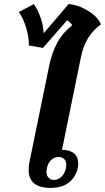

<svg xmlns="http://www.w3.org/2000/svg" viewBox="-20 -908 513 938"><path d="M120 -78Q120 -98 124 -117L222 -595Q235 -653 260.5 -700.5Q286 -748 332 -784Q331 -790 323 -797.5Q315 -805 308 -809L190 -674L121 -686Q122 -727 107.5 -773.5Q93 -820 72 -849L145 -888Q165 -861 179 -819.5Q193 -778 193 -745L315 -888Q362 -885 410.5 -855Q459 -825 473 -789Q397 -734 376 -632L283 -176Q319 -176 340.5 -159.5Q362 -143 362 -110Q362 -96 360 -88Q350 -42 316 -16Q282 10 228 10Q120 10 120 -78ZM302 -86Q304 -98 304 -102Q304 -121 293.5 -131Q283 -141 266 -141Q246 -141 230.5 -127Q215 -113 209 -86Q207 -74 207 -69Q207 -50 217.5 -39.5Q228 -29 244 -29Q263 -29 279.5 -44Q296 -59 302 -86Z"/></svg>

Font: Trirong
Style: Bold Italic
Weight: 700
Italic angle: -12°
Designer: Katatrad Team
Foundry: CadsonDemak
Version: Version 1.001